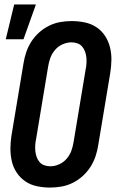

<svg xmlns="http://www.w3.org/2000/svg" viewBox="-20 -838 540 866"><path d="M206 8Q176 8 147 2Q118 -4 95 -19.5Q72 -35 56 -58.5Q40 -82 33.5 -110Q27 -138 27 -167.5Q27 -197 32 -228L86 -552Q90 -578 98.5 -603Q107 -628 121.5 -650.5Q136 -673 156.5 -691.5Q177 -710 201.5 -722Q226 -734 252 -738.5Q278 -743 303 -743Q333 -743 362 -737Q391 -731 414.5 -715.5Q438 -700 453.5 -676.5Q469 -653 476 -625Q483 -597 482.5 -567.5Q482 -538 477 -507L423 -183Q419 -157 410.5 -132Q402 -107 387.5 -84.5Q373 -62 352.5 -43.5Q332 -25 307.5 -13Q283 -1 257 3.5Q231 8 206 8ZM207 -88Q227 -88 247 -97Q267 -106 281 -122.5Q295 -139 302 -158.5Q309 -178 312 -198L366 -523Q369 -537 370 -551.5Q371 -566 369.5 -579.5Q368 -593 363.5 -605.5Q359 -618 350.5 -628Q342 -638 329 -642.5Q316 -647 302 -647Q282 -647 262 -638Q242 -629 228 -612.5Q214 -596 207 -576.5Q200 -557 197 -537L143 -212Q140 -198 139 -183.5Q138 -169 139.5 -155.5Q141 -142 145.5 -129.5Q150 -117 158.5 -107Q167 -97 180 -92.5Q193 -88 207 -88ZM6 -661 44 -818H142L86 -661Z"/></svg>

Font: Iosevka Curly
Style: Bold Italic
Weight: 700
Italic angle: -9°
Monospace: yes
Designer: Belleve Invis
Foundry: Belleve Invis
Version: Version 22.1.2; ttfautohint (v1.8.4)